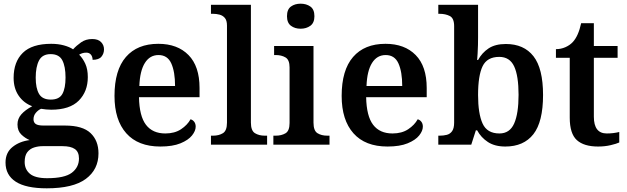

<svg xmlns="http://www.w3.org/2000/svg" viewBox="-20 -786 3405 1043"><path d="M234 237Q121 237 65.5 201Q10 165 10 97Q10 43 48 12.5Q86 -18 141 -25Q117 -35 96 -55Q75 -75 75 -110Q75 -141 95.5 -164.5Q116 -188 155 -209Q109 -226 81.5 -266Q54 -306 54 -363Q54 -450 104 -499Q154 -548 258 -548Q296 -548 327 -539.5Q358 -531 377 -518Q395 -538 420.5 -556Q446 -574 481 -574Q513 -574 529 -557.5Q545 -541 545 -518Q545 -495 531 -478Q517 -461 483 -461Q483 -478 474 -489Q465 -500 449 -500Q437 -500 427.5 -497Q418 -494 410 -489Q430 -469 443.5 -439.5Q457 -410 457 -367Q457 -289 408 -239.5Q359 -190 258 -190Q247 -190 230 -191.5Q213 -193 203 -195Q187 -188 174.5 -173Q162 -158 162 -138Q162 -121 174 -112.5Q186 -104 217 -104H333Q429 -104 472 -63Q515 -22 515 47Q515 135 446 186Q377 237 234 237ZM256 -245Q302 -245 319 -276Q336 -307 336 -365Q336 -425 318.5 -458.5Q301 -492 255 -492Q210 -492 192 -457.5Q174 -423 174 -364Q174 -307 192 -276Q210 -245 256 -245ZM236 182Q331 182 370 152.5Q409 123 409 75Q409 39 386.5 23.5Q364 8 320 8H211Q188 8 165.5 15Q143 22 128.5 40.5Q114 59 114 94Q114 134 142.5 158Q171 182 236 182Z M851 10Q730 10 666 -62Q602 -134 602 -265Q602 -405 664 -476.5Q726 -548 840 -548Q944 -548 1004 -487Q1064 -426 1064 -308V-258H735Q737 -155 773 -108Q809 -61 878 -61Q929 -61 963.5 -84Q998 -107 1015 -138Q1027 -135 1035 -124.5Q1043 -114 1043 -98Q1043 -75 1023 -50Q1003 -25 960.5 -7.5Q918 10 851 10ZM931 -319Q931 -396 910.5 -441.5Q890 -487 841 -487Q794 -487 767 -444Q740 -401 737 -319Z M1126 0V-49H1138Q1169 -49 1191 -62.5Q1213 -76 1213 -120V-647Q1213 -675 1201.5 -688.5Q1190 -702 1172.5 -706.5Q1155 -711 1138 -711H1126V-760H1343V-120Q1343 -76 1365 -62.5Q1387 -49 1418 -49H1431V0Z M1613 -630Q1582 -630 1560.5 -646Q1539 -662 1539 -698Q1539 -735 1560.5 -750.5Q1582 -766 1613 -766Q1644 -766 1666 -750.5Q1688 -735 1688 -698Q1688 -662 1666 -646Q1644 -630 1613 -630ZM1465 0V-49H1478Q1509 -49 1531 -62Q1553 -75 1553 -118V-420Q1553 -461 1531 -474Q1509 -487 1478 -487H1469V-536H1683V-120Q1683 -76 1704.5 -62.5Q1726 -49 1758 -49H1770V0Z M2085 10Q1964 10 1900 -62Q1836 -134 1836 -265Q1836 -405 1898 -476.5Q1960 -548 2074 -548Q2178 -548 2238 -487Q2298 -426 2298 -308V-258H1969Q1971 -155 2007 -108Q2043 -61 2112 -61Q2163 -61 2197.5 -84Q2232 -107 2249 -138Q2261 -135 2269 -124.5Q2277 -114 2277 -98Q2277 -75 2257 -50Q2237 -25 2194.5 -7.5Q2152 10 2085 10ZM2165 -319Q2165 -396 2144.5 -441.5Q2124 -487 2075 -487Q2028 -487 2001 -444Q1974 -401 1971 -319Z M2725 10Q2668 10 2630.5 -14.5Q2593 -39 2572 -78H2565L2540 0H2361V-49H2369Q2389 -49 2407 -53.5Q2425 -58 2436 -73.5Q2447 -89 2447 -120V-644Q2447 -687 2423.5 -699Q2400 -711 2368 -711H2361V-760H2577V-584Q2577 -566 2576.5 -542Q2576 -518 2574.5 -495Q2573 -472 2572 -460H2577Q2598 -499 2634 -523Q2670 -547 2728 -547Q2826 -547 2878 -480.5Q2930 -414 2930 -270Q2930 -124 2877.5 -57Q2825 10 2725 10ZM2693 -61Q2749 -61 2773 -115Q2797 -169 2797 -271Q2797 -374 2773 -425.5Q2749 -477 2692 -477Q2626 -477 2601.5 -426Q2577 -375 2577 -270Q2577 -169 2601.5 -115Q2626 -61 2693 -61Z M3229 10Q3152 10 3113.5 -25Q3075 -60 3075 -147V-472H3000V-519Q3027 -519 3051 -529.5Q3075 -540 3091 -557Q3122 -590 3137 -660H3206V-536H3335V-472H3206V-152Q3206 -61 3276 -61Q3294 -61 3311 -63Q3328 -65 3344 -69V-12Q3329 -5 3297.5 2.5Q3266 10 3229 10Z"/></svg>

Font: Noto Serif Myanmar SemiBold
Style: Regular
Weight: 600
Designer: Ben Mitchell and the Monotype Design Team
Foundry: Monotype Imaging Inc.
Version: Version 2.106; ttfautohint (v1.8.4.7-5d5b)